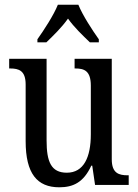

<svg xmlns="http://www.w3.org/2000/svg" viewBox="-20 -786 588 816"><path d="M139 -619V-606H177C208 -636 243 -670 269 -707C295 -670 331 -636 362 -606H400V-619C373 -657 331 -721 313 -766H226C208 -721 166 -657 139 -619ZM232 10C290 10 335 -10 368 -82H372L384 0H527V-41H523C486 -41 455 -49 455 -109V-536H297V-495H300C337 -495 366 -486 366 -422V-215C366 -118 336 -52 264 -52C197 -52 178 -99 178 -189V-536H19V-495H23C60 -495 89 -486 89 -427V-186C89 -48 138 10 232 10Z"/></svg>

Font: Noto Serif Devanagari Condensed
Style: Regular
Weight: 400
Width: 3
Designer: Universal Thirst, Indian Type Foundry and the Monotype Design Team
Foundry: Monotype Imaging Inc.
Version: Version 2.004